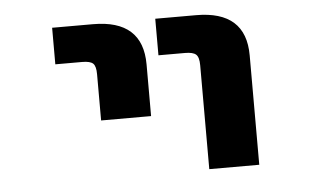

<svg xmlns="http://www.w3.org/2000/svg" viewBox="-43 -588 1085 654"><g transform="rotate(-5 500.0 -261.0)"><path d="M156.2 -399.4V-524.4H295.9Q465.8 -524.4 465.8 -372.1V-195.3H294.9V-353.5Q294.9 -380.9 285.2 -390.1Q275.4 -399.4 248 -399.4ZM508.8 -399.4V-524.4H648.4Q818.4 -524.4 818.4 -372.1V2H647.5V-353.5Q647.5 -380.9 637.2 -390.1Q627 -399.4 599.6 -399.4Z"/></g></svg>

Font: Gen Shin Gothic Monospace Heavy
Style: Bold
Weight: 800
Designer: [Source Han Sans]
Ryoko NISHIZUKA  (kana & ideographs); Paul D. Hunt (Latin, Greek & Cyrillic); Wenlong ZHANG  (bopomofo
Version: Version 1.002.20150607